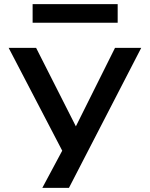

<svg xmlns="http://www.w3.org/2000/svg" viewBox="-20 -730 727 930"><path d="M185 180 307 -48V49L22 -498H155L348 -117H347L537 -498H664L314 180ZM138 -620V-710H550V-620Z"/></svg>

Font: Nunito Sans 7pt Expanded SemiBold
Style: Regular
Weight: 600
Width: 7
Designer: Vernon Adams
Foundry: Vernon Adams
Version: Version 3.101;gftools[0.9.27]